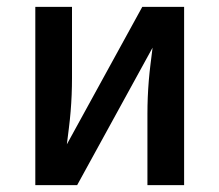

<svg xmlns="http://www.w3.org/2000/svg" viewBox="-20 -540 640 560"><path d="M83 0V-520H190V-312Q190 -288 189 -263.5Q188 -239 186 -215Q184 -191 181 -167Q178 -143 175 -119L395 -520H517V0H410V-208Q410 -232 411 -256.5Q412 -281 414 -305Q416 -329 419 -353Q422 -377 425 -401L205 0Z"/></svg>

Font: Iosevka Semibold Extended
Style: Regular
Weight: 600
Width: 7
Monospace: yes
Designer: Belleve Invis
Foundry: Belleve Invis
Version: Version 32.5.0; ttfautohint (v1.8.4)